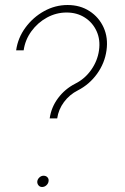

<svg xmlns="http://www.w3.org/2000/svg" viewBox="-20 -734 501 767"><path d="M178.5 -261Q184.5 -305 211.8 -341.8Q239 -378.5 281 -400Q319 -419 344.2 -454.8Q369.5 -490.5 375.5 -533Q381.5 -575 366 -609.2Q350.5 -643.5 319 -663.8Q287.5 -684 246 -684Q204.5 -684 167.5 -663.8Q130.5 -643.5 105.5 -609.2Q80.5 -575 74.5 -533H44.5Q51.5 -583 81.8 -624Q112 -665 156.2 -689.5Q200.5 -714 250 -714Q300 -714 337.8 -689.5Q375.5 -665 394 -624Q412.5 -583 405.5 -533Q398.5 -482 367.8 -439.2Q337 -396.5 291 -373Q257.5 -356 235.5 -326.2Q213.5 -296.5 208.5 -261ZM148 13Q139 13 133.5 6Q128 -1 129 -10Q130.5 -19 137.8 -25.5Q145 -32 154 -32Q164 -32 169.8 -25.5Q175.5 -19 174 -10Q173 -1 165.5 6Q158 13 148 13Z"/></svg>

Font: Urbanist Thin
Style: Italic
Weight: 100
Italic angle: -8°
Designer: Corey Hu
Foundry: Corey Hu
Version: Version 1.321; ttfautohint (v1.8.4.7-5d5b)